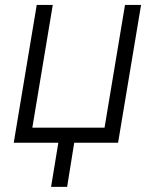

<svg xmlns="http://www.w3.org/2000/svg" viewBox="-20 -565 617 760"><path d="M538.4 -545.5 447.4 0H273.8L245.7 174.7H182.2L210.9 0H34.4L125.4 -545.5H188.9L108 -59.7H393.8L474.8 -545.5Z"/></svg>

Font: Inter Light  BETA
Style: Italic
Weight: 300
Italic angle: 9.39999°
Designer: Rasmus Andersson
Foundry: rsms
Version: Version 3.011;git-f93a4a705